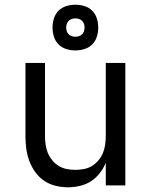

<svg xmlns="http://www.w3.org/2000/svg" viewBox="-20 -787 640 815"><path d="M268 8Q242 8 215.5 1.5Q189 -5 167 -20Q145 -35 129 -57.5Q113 -80 104 -105Q95 -130 91.5 -156.5Q88 -183 88 -210V-520H171V-210Q171 -192 173.5 -173.5Q176 -155 183 -138Q190 -121 202 -106.5Q214 -92 229.5 -82.5Q245 -73 263.5 -69.5Q282 -66 300 -66Q318 -66 336.5 -69.5Q355 -73 370.5 -82.5Q386 -92 398 -106.5Q410 -121 417 -138Q424 -155 426.5 -173.5Q429 -192 429 -210V-520H512V0H429V-96Q419 -72 403 -51.5Q387 -31 366 -17.5Q345 -4 319.5 2Q294 8 268 8ZM300 -573Q280 -573 261 -579Q242 -585 228.5 -598.5Q215 -612 209 -631Q203 -650 203 -670Q203 -690 209 -709Q215 -728 228.5 -741.5Q242 -755 261 -761Q280 -767 300 -767Q320 -767 339 -761Q358 -755 371.5 -741.5Q385 -728 391 -709Q397 -690 397 -670Q397 -650 391 -631Q385 -612 371.5 -598.5Q358 -585 339 -579Q320 -573 300 -573ZM300 -631Q308 -631 315.5 -633.5Q323 -636 328.5 -641.5Q334 -647 336.5 -654.5Q339 -662 339 -670Q339 -678 336.5 -685.5Q334 -693 328.5 -698.5Q323 -704 315.5 -706.5Q308 -709 300 -709Q292 -709 284.5 -706.5Q277 -704 271.5 -698.5Q266 -693 263.5 -685.5Q261 -678 261 -670Q261 -662 263.5 -654.5Q266 -647 271.5 -641.5Q277 -636 284.5 -633.5Q292 -631 300 -631Z"/></svg>

Font: Iosevka Custom Extended
Style: Regular
Weight: 400
Width: 7
Monospace: yes
Designer: Belleve Invis
Foundry: Belleve Invis
Version: Version 11.2.4; ttfautohint (v1.8.4)